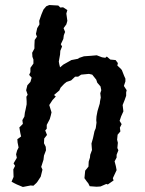

<svg xmlns="http://www.w3.org/2000/svg" viewBox="-20 -731 578 764"><path d="M71 13 47 3 37 -2 26 -8 34 -27 33 -57 40 -71 34 -81 47 -103 44 -117 48 -132 54 -144 50 -164 49 -177 64 -188 61 -201 57 -224 71 -238 69 -253 77 -267 79 -283 82 -296 86 -316V-328L85 -346L90 -354L84 -372L89 -392L101 -405L106 -422L96 -433L101 -444V-461L113 -478V-494L109 -505L108 -521L117 -538V-551L118 -572L127 -585L123 -596L128 -619L137 -634L136 -648L145 -674L153 -693L164 -706L176 -711L212 -709L220 -701L231 -702L248 -691L244 -677L248 -648L244 -634L233 -619L239 -604L234 -591L232 -576L222 -555L227 -546L220 -529L219 -514L214 -486L216 -475L219 -463L232 -474L257 -488L264 -492L290 -497L296 -501L314 -507L342 -509L365 -511L386 -503L399 -501L405 -506L419 -494L440 -492L449 -480L447 -470L460 -458L465 -452L474 -429L479 -418V-407L473 -389L484 -372L482 -363V-350L476 -333L468 -313L471 -288L462 -268L456 -250L464 -237L457 -223L459 -208L448 -195L446 -175L449 -163L447 -142L451 -133L444 -115V-104L436 -89L441 -70L444 -54L429 -22L432 -13L409 3L403 1L380 11L364 12L337 10L331 -2L326 -8L316 -22L319 -52L332 -68L333 -88L338 -104L339 -115L346 -134L345 -146L344 -160L350 -181L356 -209L361 -221L364 -243L363 -253L364 -268L368 -289L377 -319L378 -328L381 -343L379 -360L383 -372L380 -387L367 -402L363 -414L355 -424L347 -434L334 -437L303 -434L291 -426H279L263 -411L245 -405L235 -397L221 -382L216 -371L195 -353L202 -347L189 -333L176 -313L185 -284L182 -271L178 -257L166 -234V-219L160 -212L167 -194L156 -180L155 -161L162 -147L163 -133L155 -112L153 -95L144 -67L149 -56L142 -28L129 -8L125 -3L113 8L102 7Z"/></svg>

Font: Winky Rough
Style: Italic
Weight: 400
Italic angle: -8.97852°
Designer: Simon Atzbach
Foundry: typofactur
Version: Version 1.206